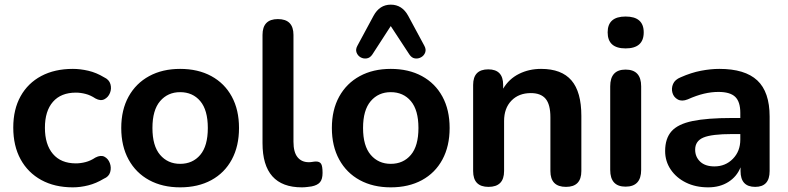

<svg xmlns="http://www.w3.org/2000/svg" viewBox="-20 -795 3387 825"><path d="M293 10Q215 10 157.5 -21.5Q100 -53 68.5 -110.5Q37 -168 37 -247Q37 -325 68.5 -381.5Q100 -438 157.5 -468.5Q215 -499 293 -499Q325 -499 359.5 -491Q394 -483 427 -463Q449 -453 454.5 -433.5Q460 -414 452.5 -395.5Q445 -377 428.5 -368.5Q412 -360 390 -372Q369 -386 347.5 -391.5Q326 -397 306 -397Q242 -397 207.5 -357.5Q173 -318 173 -246Q173 -174 207.5 -133.5Q242 -93 306 -93Q326 -93 347.5 -98.5Q369 -104 390 -118Q413 -130 429 -121.5Q445 -113 452 -94Q459 -75 453.5 -55.5Q448 -36 426 -27Q393 -7 359 1.5Q325 10 293 10Z M754 10Q678 10 621 -21Q564 -52 532.5 -109.5Q501 -167 501 -245Q501 -323 532.5 -380Q564 -437 621 -468Q678 -499 754 -499Q831 -499 888 -468Q945 -437 976 -380Q1007 -323 1007 -245Q1007 -167 976 -109.5Q945 -52 888 -21Q831 10 754 10ZM754 -91Q808 -91 840.5 -129.5Q873 -168 873 -245Q873 -322 840.5 -360.5Q808 -399 754 -399Q701 -399 668 -360.5Q635 -322 635 -245Q635 -168 668 -129.5Q701 -91 754 -91Z M1277 10Q1108 10 1108 -180V-645Q1108 -713 1174 -713Q1241 -713 1241 -645V-186Q1241 -141 1258.5 -119.5Q1276 -98 1307 -98Q1315 -98 1323 -99.5Q1331 -101 1338 -101Q1353 -101 1359.5 -91.5Q1366 -82 1366 -52Q1366 -25 1355 -12Q1344 1 1319 6Q1312 7 1300 8.5Q1288 10 1277 10Z M1659 10Q1583 10 1526 -21Q1469 -52 1437.5 -109.5Q1406 -167 1406 -245Q1406 -323 1437.5 -380Q1469 -437 1526 -468Q1583 -499 1659 -499Q1736 -499 1793 -468Q1850 -437 1881 -380Q1912 -323 1912 -245Q1912 -167 1881 -109.5Q1850 -52 1793 -21Q1736 10 1659 10ZM1659 -91Q1713 -91 1745.5 -129.5Q1778 -168 1778 -245Q1778 -322 1745.5 -360.5Q1713 -399 1659 -399Q1606 -399 1573 -360.5Q1540 -322 1540 -245Q1540 -168 1573 -129.5Q1606 -91 1659 -91ZM1803 -599Q1812 -583 1807 -569.5Q1802 -556 1789.5 -549Q1777 -542 1763 -544Q1749 -546 1739 -561L1659 -683L1580 -561Q1570 -546 1555.5 -544Q1541 -542 1529 -549Q1517 -556 1512 -569.5Q1507 -583 1516 -599L1585 -727Q1611 -775 1659 -775Q1708 -775 1734 -727Z M2079 8Q2013 8 2013 -60V-430Q2013 -497 2078 -497Q2142 -497 2142 -430V-414Q2167 -456 2210 -477.5Q2253 -499 2305 -499Q2393 -499 2435.5 -449.5Q2478 -400 2478 -297V-60Q2478 8 2412 8Q2345 8 2345 -60V-291Q2345 -346 2324.5 -370.5Q2304 -395 2261 -395Q2209 -395 2177.5 -362.5Q2146 -330 2146 -275V-60Q2146 8 2079 8Z M2668 7Q2602 7 2602 -65V-424Q2602 -496 2668 -496Q2735 -496 2735 -424V-65Q2735 7 2668 7ZM2668 -587Q2591 -587 2591 -656Q2591 -724 2668 -724Q2746 -724 2746 -656Q2746 -587 2668 -587Z M3023 10Q2969 10 2927.5 -10.5Q2886 -31 2862 -66.5Q2838 -102 2838 -146Q2838 -200 2865.5 -231Q2893 -262 2956 -275Q3019 -288 3125 -288H3161V-310Q3161 -358 3139 -379Q3117 -400 3067 -400Q3037 -400 3005 -392.5Q2973 -385 2935 -368Q2910 -358 2892.5 -367.5Q2875 -377 2869.5 -396Q2864 -415 2872 -434Q2880 -453 2905 -463Q2950 -483 2992 -491Q3034 -499 3071 -499Q3181 -499 3234 -449.5Q3287 -400 3287 -294V-60Q3287 8 3225 8Q3162 8 3162 -60V-76Q3146 -36 3109.5 -13Q3073 10 3023 10ZM3161 -219H3126Q3038 -219 3002.5 -204Q2967 -189 2967 -152Q2967 -121 2988.5 -100.5Q3010 -80 3050 -80Q3097 -80 3129 -112.5Q3161 -145 3161 -195Z"/></svg>

Font: Chiron GoRound TC SB
Style: Regular
Weight: 500
Designer: Ryoko NISHIZUKA 西塚涼子 (kana, bopomofo & ideographs); Paul D. Hunt (Latin, Greek & Cyrillic); Sandoll Communications 산돌커뮤니
Foundry: Adobe
Version: Version 1.000;hotconv 1.1.1;makeotfexe 2.6.0